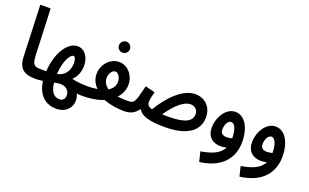

<svg xmlns="http://www.w3.org/2000/svg" viewBox="-99 -1226 3156 1958"><g transform="rotate(20 1478.5 -246.5)"><path d="M280 5C323 5 345 -19 345 -52C345 -84 328 -106 290 -106C218 -106 200 -127 196 -227L176 -723H64L85 -172C89 -49 137 5 280 5Z M279 5C301 5 328 2 355 -2C374 147 463 219 577 219C719 219 768 94 723 1C745 4 766 5 786 5C828 5 850 -19 850 -52C850 -83 833 -106 795 -106C738 -106 681 -112 629 -124C681 -172 697 -239 697 -289C697 -381 644 -456 569 -456C463 -456 365 -313 353 -106C330 -106 307 -106 288 -106ZM561 -348C581 -348 590 -313 590 -278C590 -191 543 -133 465 -117C473 -260 526 -348 561 -348ZM576 117C526 117 478 84 467 -24C492 -29 514 -34 530 -34C610 -34 634 17 634 54C634 92 612 117 576 117Z M1019 -550C1052 -550 1078 -576 1078 -609C1078 -642 1052 -670 1019 -670C985 -670 959 -642 959 -609C959 -576 985 -550 1019 -550Z M785 5C859 5 948 -6 1011 -34C1073 -10 1160 5 1234 5C1277 5 1299 -20 1299 -52C1299 -83 1281 -106 1244 -106C1213 -106 1168 -107 1125 -112C1163 -151 1188 -201 1188 -266C1188 -359 1119 -450 1020 -450C926 -450 844 -360 844 -258C844 -194 873 -148 906 -114C871 -108 831 -105 794 -106ZM954 -252C954 -303 986 -345 1017 -345C1050 -345 1078 -299 1078 -255C1078 -209 1053 -174 1012 -149C978 -176 954 -209 954 -252Z M1685 16C1937 16 2045 -84 2045 -220C2045 -330 1972 -407 1863 -407C1727 -407 1591 -264 1499 -110C1453 -122 1443 -143 1443 -176C1443 -195 1450 -231 1464 -282L1359 -309C1318 -149 1316 -106 1244 -106L1234 5C1289 5 1345 -8 1389 -73C1424 -16 1495 16 1685 16ZM1853 -293C1907 -293 1934 -255 1934 -213C1934 -139 1864 -96 1679 -96C1655 -96 1633 -96 1614 -97C1673 -184 1765 -293 1853 -293Z M2135 230C2346 205 2478 86 2478 -112C2478 -255 2417 -377 2309 -377C2207 -377 2135 -257 2135 -142C2135 -51 2191 5 2287 5C2308 5 2329 1 2348 -5C2313 68 2233 104 2109 124ZM2243 -163C2243 -218 2270 -265 2303 -265C2347 -265 2368 -198 2369 -112C2350 -106 2329 -103 2310 -103C2270 -103 2243 -119 2243 -163Z M2572 230C2783 205 2915 86 2915 -112C2915 -255 2854 -377 2746 -377C2644 -377 2572 -257 2572 -142C2572 -51 2628 5 2724 5C2745 5 2766 1 2785 -5C2750 68 2670 104 2546 124ZM2680 -163C2680 -218 2707 -265 2740 -265C2784 -265 2805 -198 2806 -112C2787 -106 2766 -103 2747 -103C2707 -103 2680 -119 2680 -163Z"/></g></svg>

Font: Noto Sans Arabic Cond SemBd
Style: Regular
Weight: 600
Width: 3
Designer: Monotype Design Team, Nadine Chahine, Nizar Qandah and Khaled Hosny
Foundry: Monotype Imaging Inc.
Version: Version 2.012